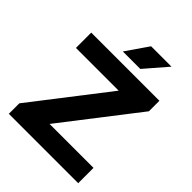

<svg xmlns="http://www.w3.org/2000/svg" viewBox="-260 -1089 1228 1228"><g transform="rotate(45 354.0 -474.5)"><path d="M40 0V-95L432 -601.5H45.5V-740H662V-645L270 -138.5H667.5V0ZM273.5 -797.5 378 -949H562.5L431.5 -797.5Z"/></g></svg>

Font: Encode Sans Exp
Style: Bold
Weight: 700
Width: 7
Designer: Multiple Designers
Foundry: Impallari Type
Version: Version 3.002; ttfautohint (v1.8.3) -l 8 -r 50 -G 200 -x 14 